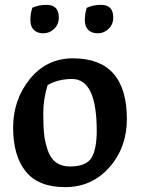

<svg xmlns="http://www.w3.org/2000/svg" viewBox="-20 -758 580 790"><path d="M280 -518Q502 -518 502 -268Q502 -151 430 -69.5Q358 12 248 12Q138 12 86 -52.5Q34 -117 34 -232.5Q34 -348 103 -433Q172 -518 280 -518ZM176 -408Q158 -350 158 -292Q158 -234 162 -202Q166 -170 177 -138Q200 -73 267.5 -73Q335 -73 356.5 -109Q378 -145 378 -220Q378 -433 277 -433Q219 -433 176 -408ZM113 -726Q138 -738 172 -738Q222 -738 222 -686Q222 -658 203 -639.5Q184 -621 158.5 -621Q133 -621 119 -635Q105 -649 105 -675.5Q105 -702 113 -726ZM337 -726Q363 -738 396 -738Q446 -738 446 -686Q446 -658 427 -639.5Q408 -621 382.5 -621Q357 -621 343 -635Q329 -649 329 -675.5Q329 -702 337 -726Z"/></svg>

Font: Salsa
Style: Regular
Weight: 400
Designer: John Vargas Beltrn
Foundry: John Vargas Beltran
Version: Version 1.002